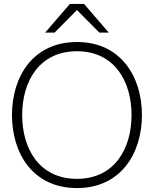

<svg xmlns="http://www.w3.org/2000/svg" viewBox="-20 -946 783 978"><path d="M372 12C594 12 703 -163 703 -360C703 -557 594 -732 372 -732C149 -732 41 -557 41 -360C41 -163 149 12 372 12ZM93 -360C93 -533 181 -685 372 -685C562 -685 650 -533 650 -360C650 -187 562 -35 372 -35C181 -35 93 -187 93 -360ZM210 -780H258L372 -895L486 -780H534L408 -926H336Z"/></svg>

Font: Aspekta 200
Style: Regular
Weight: 200
Designer: Ivo Dolenc
Version: Version 2.000